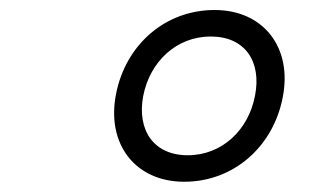

<svg xmlns="http://www.w3.org/2000/svg" viewBox="-20 -797 660 384"><path d="M348.5 -433.5C447 -433.5 526.5 -503.5 545.5 -602.5C565 -701.5 507.5 -777 409 -777C310.5 -777 231 -707.5 212 -608.5C192.5 -509.5 250 -433.5 348.5 -433.5ZM266.5 -605.5C280 -674 333 -724 401.5 -724C470 -724 503.5 -674 490 -605.5C477 -537 424 -486.5 355.5 -486.5C287 -486.5 253.5 -537 266.5 -605.5Z"/></svg>

Font: Monaspace Krypton ExtraLight
Style: Italic
Weight: 200
Italic angle: -11°
Designer: Riley Cran & the Lettermatic Team
Foundry: Lettermatic
Version: Version 1.101 (Monaspace Krypton)